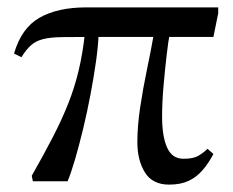

<svg xmlns="http://www.w3.org/2000/svg" viewBox="-20 -491 631 520"><path d="M438 9Q393 9 372.5 -24Q352 -57 352 -106Q352 -149 359.5 -199.5Q367 -250 378 -302.5Q389 -355 397 -401L439 -396Q436 -381 431.5 -343Q427 -305 423 -259.5Q419 -214 419 -175Q419 -122 432.5 -91.5Q446 -61 477 -61Q504 -61 518 -69.5Q532 -78 542 -88L558 -74Q545 -49 528.5 -30Q512 -11 490.5 -1Q469 9 438 9ZM163 0H69L66 -15Q99 -73 123.5 -120.5Q148 -168 165 -211Q182 -254 193 -300Q204 -346 210 -401L247 -398Q246 -367 240 -324.5Q234 -282 225 -234.5Q216 -187 205 -141.5Q194 -96 183 -58.5Q172 -21 163 0ZM38 -336 18 -346Q38 -415 87 -443Q136 -471 214 -471H571V-455L558 -391H230Q179 -391 147.5 -390.5Q116 -390 96.5 -385Q77 -380 64 -368.5Q51 -357 38 -336Z"/></svg>

Font: STIX Two Text
Style: Regular
Weight: 400
Designer: Ross Mills, John Hudson & Paul Hanslow, Tiro Typeworks Ltd; with prior portions MicroPress Inc., and Coen Hoffman.
Foundry: Tiro Typeworks Ltd
Version: Version 2.13 b171